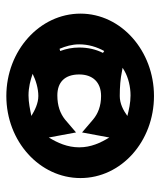

<svg xmlns="http://www.w3.org/2000/svg" viewBox="30 -532 506 606"><g transform="rotate(90 283.0 -229.0)"><path d="M23 -230C23 -101 140 4 283 4C426 4 542 -101 542 -230C542 -359 426 -462 283 -462C141 -462 23 -359 23 -230ZM120 -226C120 -255 128 -281 141 -305L147 -301C136 -279 130 -254 130 -226C130 -204 134 -185 141 -166L134 -164C126 -183 120 -203 120 -226ZM194 -363 204 -369C225 -381 254 -388 281 -388C305 -388 326 -383 346 -378C328 -365 307 -354 283 -354C255 -354 228 -356 205 -361ZM213 -79C233 -89 259 -97 283 -97C306 -97 328 -86 346 -75C326 -71 304 -66 281 -66C256 -66 233 -72 213 -79ZM215 -226C215 -268 239 -295 283 -295C315 -295 339 -285 357 -270L398 -235L414 -321C431 -293 445 -263 445 -226C445 -189 431 -158 414 -130L398 -216L357 -181C338 -166 314 -157 281 -157C240 -157 215 -180 215 -226Z"/></g></svg>

Font: Charger EcoBold
Style: Bold
Weight: 1000
Designer: Jasper
Foundry: Cannot Into Space Fonts
Version: Version 1.1